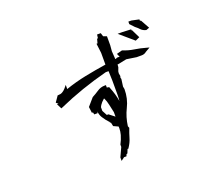

<svg xmlns="http://www.w3.org/2000/svg" viewBox="-117 -901 1234 1060"><g transform="rotate(-20 500.0 -371.0)"><path d="M428.7 -15.6V-34.2V-36.1L453.1 -88.9V-102.5Q465.3 -125 473.1 -151.4Q478.5 -170.4 478.5 -189.9Q478.5 -194.8 478 -199.7L450.2 -212.4L445.3 -235.4H440.4V-241.2H439Q428.7 -252.4 423.3 -259.3Q414.6 -270.5 408.2 -280.8Q397.5 -297.9 396 -318.4L394.5 -308.6H374.5L371.6 -321.3H365.2L360.8 -356.9L396 -397.5H397.5V-400.4Q419.9 -412.1 438 -424.3Q458.5 -438.5 482.4 -438.5H490.2V-424.3L503.4 -421.9Q524.4 -371.6 530.3 -330.1Q532.2 -348.1 532.2 -367.2V-449.2L530.3 -505.9H513.7Q360.4 -466.3 222.2 -404.8L215.3 -401.9L200.2 -431.6H209L196.8 -441.9L220.7 -476.6H224.6Q238.3 -476.6 248.5 -482.4Q259.8 -488.8 268.6 -499L282.2 -515.6V-491.2Q341.8 -511.7 402.1 -523.9Q462.4 -536.1 526.4 -545.9V-614.7L519.5 -670.9H525.4L532.2 -696.3H537.1L540 -717.8H561.5L567.9 -697.3L587.9 -689.9V-637.2L585 -602.5L587.9 -560.1L586.9 -556.6H592.8Q598.6 -560.5 605.5 -560.5Q609.4 -560.5 615.2 -559.1L606.4 -579.6L639.2 -588.4Q670.9 -575.2 704.3 -570.3Q737.8 -565.4 769.5 -556.2L787.6 -551.3L760.3 -535.6Q748.5 -525.4 732.4 -525.4H702.6L644.5 -534.2L588.9 -522.9Q589.4 -520.5 589.4 -517.6Q589.4 -506.8 584.2 -496.8Q579.1 -486.8 579.1 -475.1L582 -458.5L579.6 -449.2L582 -441.4L576.2 -398.4L579.1 -383.3V-382.8Q579.1 -327.1 555.2 -279.8Q533.2 -235.8 526.4 -183.6L530.8 -172.9Q520 -145 512.7 -119.6Q505.4 -94.2 488.8 -69.8L486.8 -66.4H481.9L472.7 -43.5L466.8 -41.5L462.4 -30.3H448.2ZM438.5 -282.2H445.3H448.2L480.5 -256.8V-283.2Q474.6 -308.1 470.2 -330.3Q465.8 -352.5 456.1 -372.1H454.1Q437 -357.4 428.7 -344.2Q425.3 -339.4 422.9 -333.5V-311.5ZM726.6 -673.8H729.5L753.9 -624L729 -612.8L647.9 -682.6H668.9H674.8L726.6 -680.2ZM726.6 -713.9V-725.6H743.2H744.1L788.1 -716.3V-710V-709L794.4 -706.1L822.8 -654.8L804.2 -647.9Q785.2 -651.9 772.5 -665.5Q762.2 -676.8 750.5 -685.5L726.6 -710.9Z"/></g></svg>

Font: Bakudai
Style: Bold
Weight: 700
Version: Version 1.48